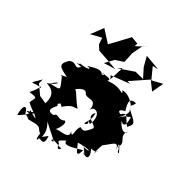

<svg xmlns="http://www.w3.org/2000/svg" viewBox="-248 -1028 1216 1216"><g transform="rotate(45 360.0 -420.5)"><path d="M230 -256C234 -227 203 -249 254 -217C301 -286 314 -264 335 -282C301 -299 260 -349 237 -358C301 -441 315 -354 307 -382C340 -364 388 -417 395 -324C390 -372 474 -374 459 -267C404 -287 468 -270 438 -247C413 -237 457 -280 434 -342C399 -278 491 -292 493 -263C469 -207 459 -203 432 -212C410 -183 449 -111 407 -151C442 -97 338 -108 327 -89C349 -134 347 -173 330 -170C295 -138 268 -179 257 -145C174 -124 246 -215 230 -204C214 -238 163 -216 138 -210C190 -228 153 -200 193 -136L213 -201L269 -268ZM48 -256C-15 -151 20 -214 78 -208C55 -236 93 -237 45 -140C119 -151 94 -139 91 -94C158 -57 173 -80 114 -42C147 -39 145 -53 163 -65C206 -43 192 -44 129 -63C134 -47 161 -52 93 18C72 -45 90 -83 123 -25C195 -11 123 -5 212 -25C257 -33 251 -8 278 -3C286 70 298 23 295 37C280 0 360 62 327 -29C272 43 335 -14 257 -88C377 -26 390 -26 360 -21C348 -35 377 -36 431 -28C452 -46 427 20 408 -41C386 -47 392 -57 428 -88C431 -37 523 -112 546 -119C545 -42 518 -95 488 -130C577 -160 609 -135 520 -137C526 -157 621 -56 536 -129C579 -86 632 -97 574 -163C640 -162 605 -214 611 -148C597 -208 625 -266 597 -215C650 -267 662 -340 697 -257C662 -338 688 -302 720 -266C701 -258 706 -291 686 -293C709 -346 639 -340 660 -402C669 -386 637 -364 586 -423C635 -396 620 -452 611 -482C557 -433 623 -516 556 -424C590 -486 585 -506 566 -516C657 -469 664 -471 638 -421C587 -457 583 -488 557 -457C561 -438 496 -455 560 -483C522 -541 524 -565 572 -567C569 -527 544 -547 582 -510C547 -552 496 -576 453 -565C495 -510 495 -546 484 -556C447 -536 444 -576 343 -540C355 -559 343 -563 281 -550C286 -554 330 -566 290 -542C271 -561 248 -555 186 -515C232 -521 203 -498 139 -494C168 -486 73 -477 163 -484C142 -436 126 -492 83 -457C47 -397 68 -389 145 -375C135 -370 92 -350 120 -355C181 -277 179 -291 98 -270C145 -342 146 -299 83 -258C82 -252 174 -270 166 -161L110 -170L48 -222ZM354 -664 350 -559 333 -579 458 -627 435 -628 532 -739 592 -691 607 -776 538 -738 480 -809 519 -818 408 -828 444 -764 495 -707 429 -706 329 -638ZM143 -664 172 -638 326 -627 248 -603 283 -666 335 -700 331 -773 345 -850 378 -880 310 -816 311 -840 258 -845C233 -798 208 -751 182 -705L93 -762L56 -668L49 -666L127 -709Z"/></g></svg>

Font: Hussar Lance
Style: ExBd
Weight: 700
Foundry: Cannot Into Space Fonts, PlusOne Fonts
Version: Version 2.270